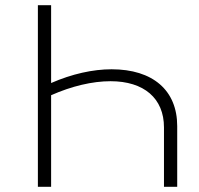

<svg xmlns="http://www.w3.org/2000/svg" viewBox="-20 -720 766 740"><path d="M612 -229V0H663V-234C663 -372 569 -453 410 -453C338 -453 257 -435 177 -400V-700H126V0H177V-353C256 -388 336 -407 406 -407C535 -407 612 -341 612 -229Z"/></svg>

Font: Chess Sans Light
Style: Regular
Weight: 300
Designer: Wolf Bōese
Foundry: Wolf Bōese
Version: Version 7.223;Glyphs 3.3 (3306)